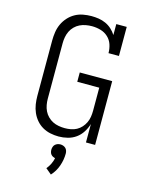

<svg xmlns="http://www.w3.org/2000/svg" viewBox="-142 -828 883 1155"><g transform="rotate(15 300.0 -251.0)"><path d="M276 8Q250 8 224 2.5Q198 -3 175.5 -16Q153 -29 136 -49Q119 -69 108.5 -93Q98 -117 94 -143Q90 -169 90 -195V-540Q90 -566 94 -592.5Q98 -619 109 -643Q120 -667 138 -687Q156 -707 179 -720Q202 -733 228.5 -738Q255 -743 281 -743Q304 -743 326.5 -739.5Q349 -736 370 -726.5Q391 -717 408 -701.5Q425 -686 437 -667V-735H502V-554H437Q437 -581 428.5 -607Q420 -633 400 -651.5Q380 -670 353.5 -677.5Q327 -685 300 -685Q281 -685 261.5 -681.5Q242 -678 224.5 -669.5Q207 -661 193 -647Q179 -633 170.5 -615.5Q162 -598 158.5 -578.5Q155 -559 155 -540V-195Q155 -176 158.5 -156.5Q162 -137 170.5 -119.5Q179 -102 193 -88Q207 -74 224 -65.5Q241 -57 260.5 -53.5Q280 -50 299 -50Q318 -50 337 -53.5Q356 -57 372.5 -66Q389 -75 402 -89.5Q415 -104 423 -121Q431 -138 434 -157Q437 -176 437 -195V-339H300V-397H502V0H445V-115Q437 -88 421.5 -63.5Q406 -39 383 -22.5Q360 -6 332 1Q304 8 276 8ZM291 241 255 211Q268 196 277 177.5Q286 159 290 140Q290 140 290 140Q290 140 290 140Q283 138 276 134.5Q269 131 264 125Q259 119 257 111Q255 103 255 96Q255 87 258 78Q261 69 267.5 63Q274 57 282.5 54Q291 51 300 51Q309 51 317.5 54Q326 57 332.5 63Q339 69 342 78Q345 87 345 96Q345 135 331.5 173.5Q318 212 291 241Z"/></g></svg>

Font: Iosevka Curly Slab LtEx
Style: Regular
Weight: 300
Width: 7
Monospace: yes
Designer: Belleve Invis
Foundry: Belleve Invis
Version: Version 11.1.0; ttfautohint (v1.8.3)